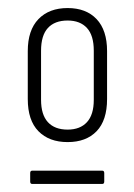

<svg xmlns="http://www.w3.org/2000/svg" viewBox="-20 -683 334 477"><path d="M148 -330Q102 -330 75.5 -357Q49 -384 49 -437V-556Q49 -608 75.5 -635.5Q102 -663 148 -663Q194 -663 220 -635.5Q246 -608 246 -556V-437Q246 -384 220 -357Q194 -330 148 -330ZM60 -226Q55 -226 55 -232V-253Q55 -259 60 -259H234Q239 -259 239 -253V-232Q239 -226 234 -226ZM148 -361Q179 -361 196 -379.5Q213 -398 213 -435V-557Q213 -595 196 -613.5Q179 -632 148 -632Q116 -632 99 -613.5Q82 -595 82 -557V-435Q82 -398 99 -379.5Q116 -361 148 -361Z"/></svg>

Font: Sofia Sans Condensed ExtraLight
Style: Regular
Weight: 250
Version: Version 4.100